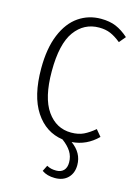

<svg xmlns="http://www.w3.org/2000/svg" viewBox="-136 -769 768 1070"><g transform="rotate(15 248.5 -234.0)"><path d="M393 126Q393 172 365.5 200Q338 228 290 228Q245 228 215 207L232 173Q245 180 257.5 183Q270 186 287 186Q314 186 329.5 170Q345 154 345 124Q345 89 327.5 61.5Q310 34 276 9Q177 -5 118 -94.5Q59 -184 59 -343Q59 -459 92 -538.5Q125 -618 182 -657Q239 -696 310 -696Q361 -696 397.5 -680.5Q434 -665 470 -633L439 -596Q407 -622 378.5 -634Q350 -646 313 -646Q226 -646 173 -573.5Q120 -501 120 -343Q120 -190 173 -115Q226 -40 312 -40Q354 -40 384 -54.5Q414 -69 446 -96L477 -59Q414 4 329 10Q393 56 393 126Z"/></g></svg>

Font: Fira Sans Condensed Light
Style: Regular
Weight: 300
Width: 3
Designer: bBox Type GmbH & Carrois Corporate GbR & Edenspiekermann AG
Foundry: bBox Type GmbH & Carrois Corporate GbR & Edenspiekermann AG
Version: Version 4.301